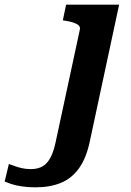

<svg xmlns="http://www.w3.org/2000/svg" viewBox="-188 -559 559 822"><path d="M-168 218 -150 143Q-141 146 -126.5 151.5Q-112 157 -94 161Q-76 165 -56 165Q-26 165 -5.5 153Q15 141 29 114Q43 87 52 41L154 -433Q156 -443 149 -450Q142 -457 127.5 -462Q113 -467 93 -470L81 -472L95 -539H322L197 44Q182 117 150.5 161Q119 205 72.5 224Q26 243 -36 243Q-68 243 -94.5 239Q-121 235 -139 229Q-157 223 -168 218Z"/></svg>

Font: Roboto Serif 20pt SemiBold
Style: Italic
Weight: 600
Italic angle: -10°
Version: Version 1.007